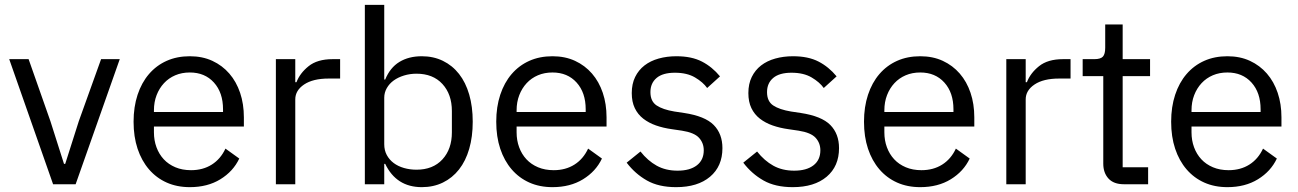

<svg xmlns="http://www.w3.org/2000/svg" viewBox="-20 -760 5353 792"><path d="M199 0 18 -516H98L188 -260L244 -84H249L305 -260L397 -516H474L292 0Z M763 12Q710 12 667.5 -7Q625 -26 594.5 -61.5Q564 -97 547.5 -146.5Q531 -196 531 -258Q531 -319 547.5 -369Q564 -419 594.5 -454.5Q625 -490 667.5 -509Q710 -528 763 -528Q815 -528 856 -509Q897 -490 926 -456.5Q955 -423 970.5 -377Q986 -331 986 -276V-238H615V-214Q615 -181 625.5 -152.5Q636 -124 655.5 -103Q675 -82 703.5 -70Q732 -58 768 -58Q817 -58 853.5 -81Q890 -104 910 -147L967 -106Q942 -53 889 -20.5Q836 12 763 12ZM763 -461Q730 -461 703 -449.5Q676 -438 656.5 -417Q637 -396 626 -367.5Q615 -339 615 -305V-298H900V-309Q900 -378 862.5 -419.5Q825 -461 763 -461Z M1118 0V-516H1198V-421H1203Q1217 -458 1253 -487Q1289 -516 1352 -516H1383V-436H1336Q1271 -436 1234.5 -411.5Q1198 -387 1198 -350V0Z M1485 -740H1565V-432H1569Q1589 -481 1627.5 -504.5Q1666 -528 1720 -528Q1768 -528 1807 -509Q1846 -490 1873.5 -455Q1901 -420 1915.5 -370Q1930 -320 1930 -258Q1930 -196 1915.5 -146Q1901 -96 1873.5 -61Q1846 -26 1807 -7Q1768 12 1720 12Q1615 12 1569 -84H1565V0H1485ZM1698 -60Q1766 -60 1805 -102.5Q1844 -145 1844 -214V-302Q1844 -371 1805 -413.5Q1766 -456 1698 -456Q1671 -456 1646.5 -448.5Q1622 -441 1604 -428Q1586 -415 1575.5 -396.5Q1565 -378 1565 -357V-165Q1565 -140 1575.5 -120.5Q1586 -101 1604 -87.5Q1622 -74 1646.5 -67Q1671 -60 1698 -60Z M2259 12Q2206 12 2163.5 -7Q2121 -26 2090.5 -61.5Q2060 -97 2043.5 -146.5Q2027 -196 2027 -258Q2027 -319 2043.5 -369Q2060 -419 2090.5 -454.5Q2121 -490 2163.5 -509Q2206 -528 2259 -528Q2311 -528 2352 -509Q2393 -490 2422 -456.5Q2451 -423 2466.5 -377Q2482 -331 2482 -276V-238H2111V-214Q2111 -181 2121.5 -152.5Q2132 -124 2151.5 -103Q2171 -82 2199.5 -70Q2228 -58 2264 -58Q2313 -58 2349.5 -81Q2386 -104 2406 -147L2463 -106Q2438 -53 2385 -20.5Q2332 12 2259 12ZM2259 -461Q2226 -461 2199 -449.5Q2172 -438 2152.5 -417Q2133 -396 2122 -367.5Q2111 -339 2111 -305V-298H2396V-309Q2396 -378 2358.5 -419.5Q2321 -461 2259 -461Z M2769 12Q2697 12 2648.5 -15.5Q2600 -43 2565 -89L2622 -135Q2652 -97 2689 -76.5Q2726 -56 2775 -56Q2826 -56 2854.5 -78Q2883 -100 2883 -140Q2883 -170 2863.5 -191.5Q2844 -213 2793 -221L2752 -227Q2716 -232 2686 -242.5Q2656 -253 2633.5 -270.5Q2611 -288 2598.5 -314Q2586 -340 2586 -376Q2586 -414 2600 -442.5Q2614 -471 2638.5 -490Q2663 -509 2697 -518.5Q2731 -528 2770 -528Q2833 -528 2875.5 -506Q2918 -484 2950 -445L2897 -397Q2880 -421 2847 -440.5Q2814 -460 2764 -460Q2714 -460 2688.5 -438.5Q2663 -417 2663 -380Q2663 -342 2688.5 -325Q2714 -308 2762 -300L2802 -294Q2888 -281 2924 -244.5Q2960 -208 2960 -149Q2960 -74 2909 -31Q2858 12 2769 12Z M3250 12Q3178 12 3129.5 -15.5Q3081 -43 3046 -89L3103 -135Q3133 -97 3170 -76.5Q3207 -56 3256 -56Q3307 -56 3335.5 -78Q3364 -100 3364 -140Q3364 -170 3344.5 -191.5Q3325 -213 3274 -221L3233 -227Q3197 -232 3167 -242.5Q3137 -253 3114.5 -270.5Q3092 -288 3079.5 -314Q3067 -340 3067 -376Q3067 -414 3081 -442.5Q3095 -471 3119.5 -490Q3144 -509 3178 -518.5Q3212 -528 3251 -528Q3314 -528 3356.5 -506Q3399 -484 3431 -445L3378 -397Q3361 -421 3328 -440.5Q3295 -460 3245 -460Q3195 -460 3169.5 -438.5Q3144 -417 3144 -380Q3144 -342 3169.5 -325Q3195 -308 3243 -300L3283 -294Q3369 -281 3405 -244.5Q3441 -208 3441 -149Q3441 -74 3390 -31Q3339 12 3250 12Z M3776 12Q3723 12 3680.5 -7Q3638 -26 3607.5 -61.5Q3577 -97 3560.5 -146.5Q3544 -196 3544 -258Q3544 -319 3560.5 -369Q3577 -419 3607.5 -454.5Q3638 -490 3680.5 -509Q3723 -528 3776 -528Q3828 -528 3869 -509Q3910 -490 3939 -456.5Q3968 -423 3983.5 -377Q3999 -331 3999 -276V-238H3628V-214Q3628 -181 3638.5 -152.5Q3649 -124 3668.5 -103Q3688 -82 3716.5 -70Q3745 -58 3781 -58Q3830 -58 3866.5 -81Q3903 -104 3923 -147L3980 -106Q3955 -53 3902 -20.5Q3849 12 3776 12ZM3776 -461Q3743 -461 3716 -449.5Q3689 -438 3669.5 -417Q3650 -396 3639 -367.5Q3628 -339 3628 -305V-298H3913V-309Q3913 -378 3875.5 -419.5Q3838 -461 3776 -461Z M4131 0V-516H4211V-421H4216Q4230 -458 4266 -487Q4302 -516 4365 -516H4396V-436H4349Q4284 -436 4247.5 -411.5Q4211 -387 4211 -350V0Z M4616 0Q4574 0 4552.5 -23.5Q4531 -47 4531 -85V-446H4446V-516H4494Q4520 -516 4529.5 -526.5Q4539 -537 4539 -563V-659H4611V-516H4724V-446H4611V-70H4716V0Z M5043 12Q4990 12 4947.5 -7Q4905 -26 4874.5 -61.5Q4844 -97 4827.5 -146.5Q4811 -196 4811 -258Q4811 -319 4827.5 -369Q4844 -419 4874.5 -454.5Q4905 -490 4947.5 -509Q4990 -528 5043 -528Q5095 -528 5136 -509Q5177 -490 5206 -456.5Q5235 -423 5250.5 -377Q5266 -331 5266 -276V-238H4895V-214Q4895 -181 4905.5 -152.5Q4916 -124 4935.5 -103Q4955 -82 4983.5 -70Q5012 -58 5048 -58Q5097 -58 5133.5 -81Q5170 -104 5190 -147L5247 -106Q5222 -53 5169 -20.5Q5116 12 5043 12ZM5043 -461Q5010 -461 4983 -449.5Q4956 -438 4936.5 -417Q4917 -396 4906 -367.5Q4895 -339 4895 -305V-298H5180V-309Q5180 -378 5142.5 -419.5Q5105 -461 5043 -461Z"/></svg>

Font: IBM Plex Sans KR
Style: Regular
Weight: 400
Designer: Mike Abbink; Paul van der Laan; Pieter van Rosmalen; Wujin Sim; Chorong Kim; Dohee Lee;
Foundry: Sandoll Inc.
Version: Version 1.001